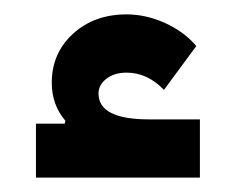

<svg xmlns="http://www.w3.org/2000/svg" viewBox="-20 -772 328 267"><path d="M30 -600H70L71 -604Q52 -626 52 -657Q52 -698 81.5 -725Q111 -752 156 -752Q183 -752 209.5 -740Q236 -728 253 -708L208 -647Q185 -671 156 -671Q139 -671 128 -662.5Q117 -654 117 -642Q117 -606 187 -606H258V-525H30Z"/></svg>

Font: IBM Plex Sans Arabic SmBld
Style: Regular
Weight: 600
Designer: Mike Abbink, Paul van der Laan, Pieter van Rosmalen, Wael Morcos, Khajak Apelian
Foundry: Bold Monday
Version: Version 1.005